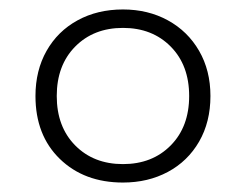

<svg xmlns="http://www.w3.org/2000/svg" viewBox="-20 -734 520 406"><path d="M55 -531Q55 -585 78.5 -626.5Q102 -668 144 -691Q186 -714 240 -714Q293 -714 335 -691Q377 -668 401 -626.5Q425 -585 425 -531Q425 -476 401 -434.5Q377 -393 335 -370.5Q293 -348 240 -348Q158 -348 106.5 -398Q55 -448 55 -531ZM380 -531Q380 -596 341 -635.5Q302 -675 240 -675Q178 -675 139 -635.5Q100 -596 100 -531Q100 -466 139 -426.5Q178 -387 240 -387Q302 -387 341 -426.5Q380 -466 380 -531Z"/></svg>

Font: Prompt ExtraLight
Style: Regular
Weight: 275
Designer: Katatrad Team
Foundry: CadsonDemak
Version: Version 1.001